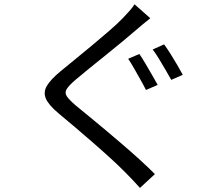

<svg xmlns="http://www.w3.org/2000/svg" viewBox="-20 -824 1040 908"><path d="M639 -568.8Q651.8 -550.4 667.9 -523.1Q684 -495.8 699.7 -468.4Q715.4 -441 725.7 -422.4L670.3 -398.5Q660.3 -418.9 645.1 -445.7Q629.9 -472.4 614.7 -499.5Q599.5 -526.6 586.1 -546ZM755.9 -614.1Q768.9 -596.9 785.5 -570.7Q802.1 -544.4 817.8 -517.5Q833.6 -490.6 844.4 -470.2L789.9 -446.3Q778.2 -467.3 762.8 -493.7Q747.4 -520.2 731.8 -545.9Q716.2 -571.6 702.2 -590ZM690.7 -737.8Q674.9 -725.8 654.8 -708.6Q634.7 -691.4 621.6 -680.5Q596.1 -658.3 558.9 -627.5Q521.6 -596.7 480.4 -563.5Q439.2 -530.3 401 -499.5Q362.9 -468.8 335.6 -445.3Q305.7 -419.4 295.3 -402.5Q284.8 -385.5 296 -368.7Q307.1 -352 339 -324.5Q366.4 -302 402.4 -272.6Q438.5 -243.1 479.1 -209Q519.8 -174.9 561.4 -139.1Q603 -103.3 641.9 -68Q680.8 -32.6 712.6 -0.6L641.8 64.6Q626.3 46.7 608.6 28.3Q590.9 10 573 -8.3Q546.6 -35.2 507.5 -71.2Q468.4 -107.1 423.9 -145.9Q379.3 -184.6 336 -221.6Q292.6 -258.5 257.4 -287.5Q210.1 -327.2 197 -357.5Q184 -387.8 201.6 -417.8Q219.3 -447.8 264.4 -485.3Q292.5 -508.7 332.3 -541Q372 -573.3 414.8 -608.9Q457.6 -644.4 495.9 -677.7Q534.3 -710.9 559.3 -736.7Q573.9 -752 591 -770.9Q608.1 -789.8 616.2 -803.7Z"/></svg>

Font: Noto Sans SC Thin
Style: Regular
Weight: 100
Designer: Ryoko NISHIZUKA 西塚涼子 (kana, bopomofo & ideographs); Paul D. Hunt (Latin, Greek & Cyrillic); Sandoll Communications 산돌커뮤니
Foundry: Adobe
Version: Version 2.004-H2;hotconv 1.0.118;makeotfexe 2.5.65603